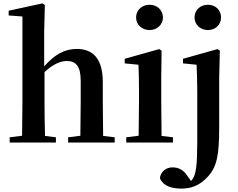

<svg xmlns="http://www.w3.org/2000/svg" viewBox="-20 -839 1401 1130"><path d="M587 -39C586 -96 585 -178 585 -235V-355C585 -494 527 -551 432 -551C359 -551 300 -517 240 -448V-651L244 -810L229 -819L31 -776V-748L112 -742V-235C112 -180 111 -97 110 -40L37 -31V0H309V-31L245 -39C243 -96 242 -180 242 -235V-415C291 -460 334 -480 374 -480C426 -480 455 -450 455 -363V-235C455 -178 454 -96 453 -40L381 -31V0H655V-31Z M860 -662C903 -662 939 -693 939 -736C939 -781 903 -811 860 -811C817 -811 781 -781 781 -736C781 -693 817 -662 860 -662ZM931 -39C930 -96 929 -180 929 -235V-385L931 -541L917 -550L714 -493V-466L795 -458C797 -408 798 -370 798 -306V-235C798 -180 797 -97 796 -40L723 -31V0H998V-31Z M1203 -662C1247 -662 1281 -693 1281 -736C1281 -781 1247 -811 1203 -811C1160 -811 1125 -781 1125 -736C1125 -693 1160 -662 1203 -662ZM1057 -493V-466L1137 -458C1139 -410 1141 -367 1141 -303V-102C1141 37 1143 144 1124 194C1119 208 1112 218 1104 226L1082 195C1059 160 1030 146 995 146C960 146 926 169 921 209C932 240 967 271 1046 271C1105 271 1154 254 1203 201C1256 143 1270 77 1270 -89V-385L1274 -541L1260 -550Z"/></svg>

Font: Source Han Serif
Style: Bold
Weight: 700
Designer: Ryoko NISHIZUKA 西塚涼子 (kana & ideographs); Frank Grießhammer (Latin, Greek & Cyrillic); Wenlong ZHANG 张文龙 (bopomofo); San
Foundry: Adobe Systems Incorporated
Version: Version 1.001;PS 1.001;hotconv 16.6.54;makeotf.lib2.5.65590